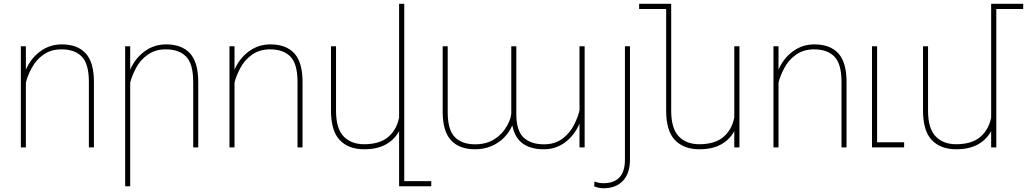

<svg xmlns="http://www.w3.org/2000/svg" viewBox="-20 -770 5365 1003"><path d="M145 -413.6Q123.5 -373 115.2 -338.4V0H88.9V-528.3H115.2V-405.8Q140.1 -464.4 189.7 -501.2Q239.3 -538.1 302.7 -538.1Q384.8 -538.1 427.5 -491.5Q470.2 -444.8 470.7 -344.2V0H444.3V-344.2Q443.8 -437.5 406.7 -474.9Q369.6 -512.2 301.3 -512.2Q247.1 -512.2 207.8 -485.1Q168.5 -458 145 -413.6Z M689.9 -413.6Q668.5 -373 660.2 -338.4V203.1H633.8V-528.3H660.2V-405.8Q685.1 -464.4 734.6 -501.2Q784.2 -538.1 847.7 -538.1Q929.7 -538.1 972.4 -491.5Q1015.1 -444.8 1015.6 -344.2V0H989.3V-344.2Q988.8 -437.5 951.7 -474.9Q914.6 -512.2 846.2 -512.2Q792 -512.2 752.7 -485.1Q713.4 -458 689.9 -413.6Z M1234.9 -413.6Q1213.4 -373 1205.1 -338.4V0H1178.7V-528.3H1205.1V-405.8Q1230 -464.4 1279.5 -501.2Q1329.1 -538.1 1392.6 -538.1Q1474.6 -538.1 1517.3 -491.5Q1560.1 -444.8 1560.5 -344.2V0H1534.2V-344.2Q1533.7 -437.5 1496.6 -474.9Q1459.5 -512.2 1391.1 -512.2Q1336.9 -512.2 1297.6 -485.1Q1258.3 -458 1234.9 -413.6Z M2232.9 176.3V203.1H2064.9V-85.4Q2040.5 -40 1995.1 -15.1Q1949.7 9.8 1882.8 9.8Q1800.8 9.8 1755.1 -38.1Q1709.5 -85.9 1709 -190.4V-528.3H1735.4V-189.5Q1735.8 -98.6 1774.9 -57.6Q1814 -16.6 1881.8 -16.6Q1964.4 -16.6 2008.8 -55.2Q2053.2 -93.8 2064.9 -156.7V-750H2091.8V176.3Z M2979 -118.2Q3001 -161.6 3007.3 -194.3V-528.3H3034.2V0H3007.3V-124.5Q2982.4 -64.9 2933.6 -27.6Q2884.8 9.8 2820.3 9.8Q2752 9.8 2710.4 -20.5Q2668.9 -50.8 2656.2 -115.2Q2641.1 -79.6 2613.3 -51.3Q2585.4 -22.9 2546.6 -6.6Q2507.8 9.8 2461.9 9.8Q2379.9 9.8 2336.4 -36.9Q2293 -83.5 2292.5 -184.1V-528.3H2318.8V-184.1Q2318.8 -91.3 2356.2 -53.7Q2393.6 -16.1 2461.9 -16.1Q2520.5 -16.1 2562.3 -42.5Q2604 -68.8 2627.4 -110.8Q2648.9 -147.9 2650.9 -176.8V-528.3H2677.2V-174.3Q2677.2 -87.4 2715.1 -51.8Q2752.9 -16.1 2821.8 -16.1Q2877 -16.1 2916.3 -44.2Q2955.6 -72.3 2979 -118.2Z M3244.6 -528.3H3271V63Q3271 135.3 3234.4 174.3Q3197.8 213.4 3131.8 213.4Q3108.9 213.4 3084 203.6L3085.4 178.2Q3108.9 187 3131.8 187Q3244.6 187 3244.6 64Z M3842.8 -528.3V0H3815.9V-85.4Q3791.5 -40 3746.1 -15.1Q3700.7 9.8 3633.8 9.8Q3551.8 9.8 3506.1 -38.1Q3460.4 -85.9 3460 -190.4V-723.1H3318.8V-750H3486.3V-189.5Q3486.8 -98.6 3525.9 -57.6Q3564.9 -16.6 3632.8 -16.6Q3715.3 -16.6 3759.8 -55.2Q3804.2 -93.8 3815.9 -156.7V-528.3Z M4076.7 -413.6Q4055.2 -373 4046.9 -338.4V0H4020.5V-528.3H4046.9V-405.8Q4071.8 -464.4 4121.3 -501.2Q4170.9 -538.1 4234.4 -538.1Q4316.4 -538.1 4359.1 -491.5Q4401.9 -444.8 4402.3 -344.2V0H4376V-344.2Q4375.5 -437.5 4338.4 -474.9Q4301.3 -512.2 4232.9 -512.2Q4178.7 -512.2 4139.4 -485.1Q4100.1 -458 4076.7 -413.6Z M4703.1 -26.9V0H4535.2V-528.3H4562V-26.9Z M5325.2 -723.1H5184.6V0H5157.7V-85.4Q5133.3 -40 5087.9 -15.1Q5042.5 9.8 4975.6 9.8Q4893.6 9.8 4847.9 -38.1Q4802.2 -85.9 4801.8 -190.4V-528.3H4828.1V-189.5Q4828.6 -98.6 4867.7 -57.6Q4906.7 -16.6 4974.6 -16.6Q5057.1 -16.6 5101.6 -55.2Q5146 -93.8 5157.7 -156.7V-750H5325.2Z"/></svg>

Font: Mardoto Thin
Style: Regular
Weight: 250
Designer: Christian Robertson, Vahan Hovhannisyan
Foundry: Google
Version: Version 1.000